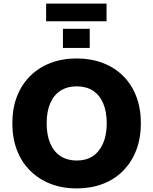

<svg xmlns="http://www.w3.org/2000/svg" viewBox="-20 -1043 857 1074"><path d="M409 11Q328 11 262 -15Q196 -41 148 -89Q100 -137 74.5 -204Q49 -271 49 -353Q49 -436 74.5 -502.5Q100 -569 148 -617Q196 -665 262 -690.5Q328 -716 409 -716Q489 -716 555.5 -690.5Q622 -665 669.5 -617.5Q717 -570 742.5 -503Q768 -436 768 -354Q768 -271 742.5 -204Q717 -137 669.5 -88.5Q622 -40 555.5 -14.5Q489 11 409 11ZM409 -145Q462 -145 499 -169.5Q536 -194 556.5 -241Q577 -288 577 -353Q577 -419 557 -465.5Q537 -512 499.5 -536Q462 -560 409 -560Q357 -560 319 -536Q281 -512 261 -465.5Q241 -419 241 -353Q241 -288 261 -241Q281 -194 319 -169.5Q357 -145 409 -145ZM238 -924V-1023H576V-924ZM332 -775V-882H482V-775Z"/></svg>

Font: Nunito Sans 11pt Black
Style: Regular
Weight: 900
Version: Version 3.101;gftools[0.9.27]